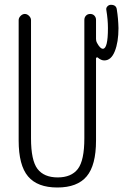

<svg xmlns="http://www.w3.org/2000/svg" viewBox="-20 -790 540 819"><path d="M59.6 -190.4V-704.1Q59.6 -713.9 67.9 -722.2Q76.2 -730.5 85.9 -730.5Q95.7 -730.5 104 -722.2Q112.3 -713.9 112.3 -704.1V-200.2Q112.3 -105.5 140.1 -69.3Q168 -33.2 226.1 -33.2Q284.2 -33.2 312 -69.3Q339.8 -105.5 339.8 -200.2V-705.1Q339.8 -715.8 346.7 -723.1Q353.5 -730.5 364.7 -730.5Q376 -730.5 382.8 -723.1Q389.6 -715.8 389.6 -705.1V-624Q389.6 -614.3 393.6 -607.4Q407.2 -582 418.9 -582Q440.4 -582 440.4 -669.9Q440.4 -706.1 433.6 -747.1Q431.6 -755.9 438 -762.7Q444.3 -769.5 453.1 -769.5Q476.6 -769.5 478.5 -748Q484.4 -711.9 485.4 -669.9Q485.4 -610.4 469.7 -571.3Q454.1 -532.2 424.8 -532.2Q411.1 -532.2 396.5 -544.9Q392.6 -546.9 389.6 -542V-190.4Q389.6 -85 349.6 -37.6Q309.6 9.8 224.6 9.8Q139.6 9.8 99.6 -37.6Q59.6 -85 59.6 -190.4Z"/></svg>

Font: Rounded Mgen+ 1mn light
Style: Regular
Weight: 200
Designer: [Source Han Sans]
Ryoko NISHIZUKA  (kana & ideographs); Paul D. Hunt (Latin, Greek & Cyrillic); Wenlong ZHANG  (bopomofo
Version: Version 1.059.20150602